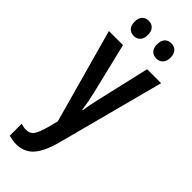

<svg xmlns="http://www.w3.org/2000/svg" viewBox="-313 -761 1030 1030"><g transform="rotate(45 202.0 -246.0)"><path d="M4.4 -541.5H111.3L181.2 -252.4Q188 -223.6 193.4 -195.6Q198.7 -167.5 202.1 -141.6H206.1Q209 -166 214.4 -192.9Q219.7 -219.7 227.5 -252L294.4 -541.5H400.4L239.3 69.3Q214.8 160.2 177.7 200.2Q140.6 240.2 80.6 240.2Q66.4 240.2 53 237.8Q39.6 235.4 25.4 231.9V141.1Q46.9 147.9 64.5 147.9Q93.3 147.9 108.4 127.7Q123.5 107.4 139.6 48.8L153.3 -4.9ZM66.4 -674.3Q66.4 -703.1 80.6 -717.5Q94.7 -731.9 117.2 -731.9Q139.6 -731.9 153.6 -717Q167.5 -702.1 167.5 -674.3Q167.5 -646.5 153.6 -631.6Q139.6 -616.7 117.2 -616.7Q94.7 -616.7 80.6 -631.3Q66.4 -646 66.4 -674.3ZM237.3 -674.3Q237.3 -703.1 251.5 -717.5Q265.6 -731.9 288.1 -731.9Q311 -731.9 325.2 -717Q339.4 -702.1 339.4 -674.3Q339.4 -646.5 325.2 -631.6Q311 -616.7 288.1 -616.7Q265.1 -616.7 251.2 -631.3Q237.3 -646 237.3 -674.3Z"/></g></svg>

Font: Open Sans Condensed SemiBold
Style: Regular
Weight: 600
Width: 3
Designer: Monotype Design Team
Foundry: Monotype Imaging Inc.
Version: Version 3.000; ttfautohint (v1.8.4)